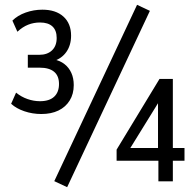

<svg xmlns="http://www.w3.org/2000/svg" viewBox="-20 -749 802 793"><path d="M150.7 -278.1Q113.9 -278.1 80.3 -289.6Q46.7 -301.1 26 -320.4L46.4 -366.4Q67.7 -349 93.4 -340Q119.1 -331 145 -331Q183.7 -331 203.7 -349.6Q223.7 -368.2 223.7 -402.2Q223.7 -435.9 203.3 -452.7Q183 -469.5 144.1 -469.5H94.9V-522.6H142Q175.5 -522.6 194.8 -541Q214.1 -559.3 214.1 -592.2Q214.1 -623.4 196.6 -639.8Q179 -656.1 145.4 -656.1Q119.2 -656.1 96.3 -647Q73.4 -638 51.8 -617.9L31.2 -663.9Q52.8 -685.4 86 -697.2Q119.2 -709 154.9 -709Q210.6 -709 242.1 -680.4Q273.6 -651.8 273.6 -601.7Q273.6 -562.8 254.5 -535.1Q235.3 -507.5 201.9 -497V-503.7Q227.9 -498.7 246.4 -484.2Q264.9 -469.7 274.7 -447.8Q284.6 -425.9 284.6 -397.6Q284.6 -360.9 267.8 -333.9Q251 -306.8 221.2 -292.4Q191.5 -278.1 150.7 -278.1ZM257.3 24.1 204.2 -0.8 546.1 -729.1 599.1 -704.2ZM634.2 0V-85.2H461.6V-131L638.8 -423H693.9V-137.6H742V-85.2H693.9V0ZM632.6 -137.6V-354.2H652.1L509.3 -123.2V-137.6Z"/></svg>

Font: Nunito Sans 12pt ExtraLight Condensed
Style: Regular
Weight: 200
Width: 3
Version: Version 3.101;gftools[0.9.27]